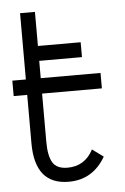

<svg xmlns="http://www.w3.org/2000/svg" viewBox="-49 -660 462 707"><g transform="rotate(-5 182.5 -307.0)"><path d="M107 -322V-143Q107 -92 122 -67Q137 -42 177 -42Q241 -42 272 -101L313 -71Q266 10 177 10Q52 10 52 -143V-322H2V-379H52V-624H107V-498H265V-443H107V-379H328V-322Z"/></g></svg>

Font: Bellota
Style: Regular
Weight: 400
Designer: Kemie Guaida
Foundry: Kemie Guaida
Version: Version 1.000;PS 002.000;hotconv 1.0.70;makeotf.lib2.5.58329